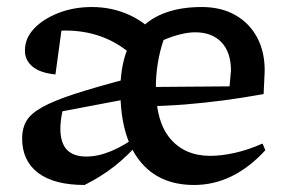

<svg xmlns="http://www.w3.org/2000/svg" viewBox="-20 -517 814 547"><path d="M533 10Q432 10 377.5 -59.5Q323 -129 323 -259Q323 -377 382 -437Q441 -497 555 -497Q610 -497 650.5 -474Q691 -451 713 -409.5Q735 -368 734 -312L731 -249Q670 -238 616.5 -231Q563 -224 508.5 -219.5Q454 -215 387 -214L388 -269L634 -271L638 -316Q638 -368 611 -396.5Q584 -425 536 -425Q517 -425 493 -419Q469 -413 446 -403Q435 -371 429.5 -336.5Q424 -302 424 -268Q424 -170 465.5 -121.5Q507 -73 579 -73Q611 -73 649 -81.5Q687 -90 728 -108L736 -89Q645 10 533 10ZM221 10Q134 10 88.5 -24.5Q43 -59 43 -123Q43 -151 55 -172Q67 -193 100 -211.5Q133 -230 193 -249.5Q253 -269 348 -294V-236L158 -200Q155 -187 153.5 -174.5Q152 -162 152 -151Q152 -110 170.5 -90.5Q189 -71 226 -71Q260 -71 298 -87Q336 -103 377 -134L381 -116Q346 -75 307.5 -44.5Q269 -14 221 10ZM353 -363Q275 -430 166 -430Q132 -430 96 -421L158 -452L138 -305Q95 -309 73 -327Q51 -345 51 -373Q51 -408 77 -435.5Q103 -463 146.5 -480Q190 -497 242 -497Q300 -497 350.5 -473.5Q401 -450 437 -404Z"/></svg>

Font: Piazzolla 24pt SemiBold
Style: Regular
Weight: 600
Designer: Juan Pablo del Peral
Foundry: Huerta Tipografica
Version: Version 2.005